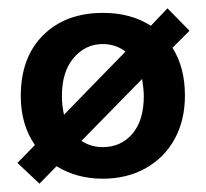

<svg xmlns="http://www.w3.org/2000/svg" viewBox="-20 -421 495 462"><path d="M425 -191Q425 -132 400.5 -87Q376 -42 331 -16.5Q286 9 227 9Q165 9 116 -21L75 21L22 -29L64 -72Q30 -121 30 -190Q30 -283 84 -336.5Q138 -390 228 -390Q295 -390 343 -359L383 -401L436 -347L395 -306Q425 -259 425 -191ZM134 -145 282 -297Q258 -315 227 -315Q186 -315 157.5 -282Q129 -249 129 -190Q129 -167 134 -145ZM322 -231 176 -82Q199 -67 227 -67Q271 -67 298.5 -99Q326 -131 326 -190Q326 -205 322 -231Z"/></svg>

Font: Cambay Devanagari
Style: Regular
Weight: 700
Designer: Pooja Saxena
Foundry: Pooja Saxena
Version: Version 1.095;PS 001.095;hotconv 1.0.70;makeotf.lib2.5.58329